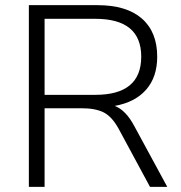

<svg xmlns="http://www.w3.org/2000/svg" viewBox="-20 -725 701 745"><path d="M92 0V-705H358Q471 -705 530.5 -653Q590 -601 590 -505Q590 -426 547 -377Q504 -328 425 -314Q468 -298 501 -236L629 0H562L440 -226Q414 -273 382 -289Q350 -305 296 -305H153V0ZM153 -357H350Q528 -357 528 -505Q528 -652 350 -652H153Z"/></svg>

Font: Nunito Sans Light
Style: Regular
Weight: 300
Designer: Vernon Adams
Foundry: Vernon Adams
Version: Version 3.101; ttfautohint (v1.8.4.7-5d5b);gftools[0.9.27]